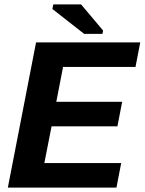

<svg xmlns="http://www.w3.org/2000/svg" viewBox="-20 -851 656 871"><path d="M15.6 0 143.6 -658.7H616.2L594.7 -547.4H266.1L235.4 -389.2H534.2L512.7 -277.8H213.9L181.2 -111.3H529.8L508.3 0ZM361.8 -697.3 217.8 -810.1 221.7 -831.1H347.7L447.8 -712.4L444.8 -697.3Z"/></svg>

Font: Cousine
Style: Bold Italic
Weight: 700
Italic angle: -12°
Monospace: yes
Designer: Steve Matteson
Foundry: Ascender Corporation
Version: Version 1.20